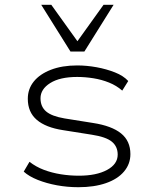

<svg xmlns="http://www.w3.org/2000/svg" viewBox="-20 -773 643 801"><path d="M307 8Q261 8 217.5 0Q174 -8 137.5 -22.5Q101 -37 79 -57L103 -98Q130 -77 163 -64.5Q196 -52 233.5 -46Q271 -40 309 -40Q382 -40 426.5 -64Q471 -88 471 -128Q471 -162 446.5 -182Q422 -202 363 -211L243 -230Q171 -241 133.5 -273Q96 -305 96 -361Q96 -402 121 -433Q146 -464 192.5 -482Q239 -500 302 -500Q342 -500 383 -492.5Q424 -485 459.5 -471Q495 -457 515 -435L490 -395Q466 -416 435 -428.5Q404 -441 369.5 -446.5Q335 -452 302 -452Q230 -452 189.5 -426.5Q149 -401 149 -363Q149 -328 172.5 -308Q196 -288 249 -279L368 -260Q446 -248 485 -216.5Q524 -185 524 -130Q524 -89 497.5 -57.5Q471 -26 422 -9Q373 8 307 8ZM274 -558 152 -753H194L303 -601L412 -753H454L332 -558Z"/></svg>

Font: Nunito Sans 7pt SemiExpanded ExtraLight
Style: Regular
Weight: 250
Width: 6
Designer: Vernon Adams
Foundry: Vernon Adams
Version: Version 3.101;gftools[0.9.27]